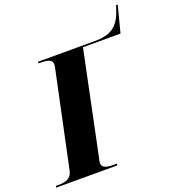

<svg xmlns="http://www.w3.org/2000/svg" viewBox="-178 -984 997 1101"><g transform="rotate(-20 320.5 -433.0)"><path d="M-25 0H348L351 -10H337C289 -10 259 -16 259 -46C259 -55 263 -70 268 -93L395 -704H624L666 -866H656L648 -842C616 -740 561 -714 469 -714H125L123 -704H136C181 -704 207 -697 207 -667C207 -659 205 -649 202 -637L81 -65C71 -19 37 -10 -9 -10H-23Z"/></g></svg>

Font: Noto Serif Display ExtraBold
Style: Italic
Weight: 800
Italic angle: -12°
Designer: Monotype Design Team
Foundry: Monotype Imaging Inc.
Version: Version 2.009